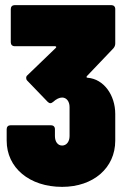

<svg xmlns="http://www.w3.org/2000/svg" viewBox="-20 -720 485 748"><path d="M414 -700H37C28 -700 22 -694 22 -685V-555C22 -546 28 -540 37 -540H194C199 -540 201 -536 197 -533L87 -427C83 -424 82 -420 82 -416C82 -413 83 -409 86 -406L166 -323C169 -320 173 -318 176 -318C180 -318 183 -320 187 -323C199 -334 211 -340 222 -340C239 -340 251 -325 251 -303V-190C251 -168 239 -153 222 -153C205 -153 194 -168 194 -190V-217C194 -226 188 -232 179 -232H21C12 -232 6 -226 6 -217V-172C6 -66 95 8 222 8C344 8 429 -66 429 -172V-276C429 -350 384 -412 322 -417C316 -417 316 -421 319 -424L422 -532C427 -538 429 -544 429 -551V-685C429 -694 423 -700 414 -700Z"/></svg>

Font: Barlow Condensed Black
Style: Regular
Weight: 900
Width: 3
Designer: Jeremy Tribby
Foundry: Tribby Type
Version: Version 1.422;hotconv 1.0.109;makeotfexe 2.5.65596